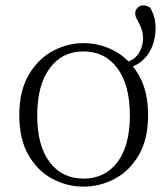

<svg xmlns="http://www.w3.org/2000/svg" viewBox="-20 -683 625 717"><path d="M292 14Q231 14 176 -15Q121 -44 86.5 -103.5Q52 -163 52 -253Q52 -343 87 -403Q122 -463 177 -492.5Q232 -522 292 -522Q353 -522 408 -492.5Q463 -463 498 -403Q533 -343 533 -253Q533 -163 498 -103.5Q463 -44 408 -15Q353 14 292 14ZM292 -16Q372 -16 418.5 -77.5Q465 -139 465 -252Q465 -365 418.5 -428Q372 -491 292 -491Q212 -491 165.5 -428Q119 -365 119 -252Q119 -139 165.5 -77.5Q212 -16 292 -16ZM432 -425V-446Q476 -453 495 -479.5Q514 -506 514 -540Q514 -559 509.5 -572Q505 -585 499.5 -595.5Q494 -606 489.5 -615Q485 -624 485 -634Q485 -645 493.5 -654Q502 -663 515 -663Q528 -663 540 -655Q550 -639 555.5 -620.5Q561 -602 561 -576Q561 -540 547 -506.5Q533 -473 504.5 -451Q476 -429 432 -425Z"/></svg>

Font: Noto Serif KR ExtraLight
Style: Regular
Weight: 200
Designer: Ryoko NISHIZUKA 西塚涼子 (kana & ideographs); Frank Grießhammer (Latin, Greek & Cyrillic); Wenlong ZHANG 张文龙 (bopomofo); San
Foundry: Adobe
Version: Version 2.002-H1;hotconv 1.1.0;makeotfexe 2.6.0